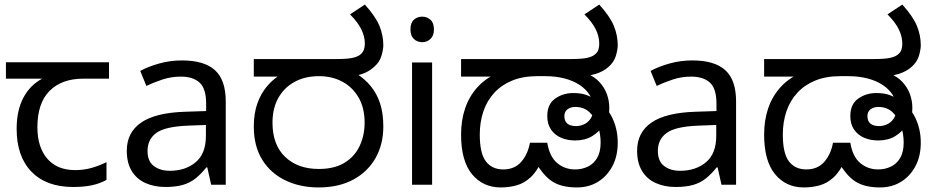

<svg xmlns="http://www.w3.org/2000/svg" viewBox="-20 -810 4097 842"><path d="M301 10Q183 10 118 -57Q53 -124 53 -245Q53 -325 82 -380.5Q111 -436 165 -465H6V-537H458V-465H345Q251 -465 197.5 -411.5Q144 -358 144 -252Q144 -165 187 -114.5Q230 -64 310 -64Q347 -64 381 -73.5Q415 -83 447 -99V-21Q418 -5 383 2.5Q348 10 301 10Z M778 -545Q876 -545 923 -502Q970 -459 970 -365V0H906L889 -76H885Q862 -47 837.5 -27.5Q813 -8 781.5 1Q750 10 705 10Q657 10 618.5 -7Q580 -24 558 -59.5Q536 -95 536 -149Q536 -229 599 -272.5Q662 -316 793 -320L884 -323V-355Q884 -422 855 -448Q826 -474 773 -474Q731 -474 693 -461.5Q655 -449 622 -433L595 -499Q630 -518 678 -531.5Q726 -545 778 -545ZM804 -259Q704 -255 665.5 -227Q627 -199 627 -148Q627 -103 654.5 -82Q682 -61 725 -61Q793 -61 838 -98.5Q883 -136 883 -214V-262Z M1377 12Q1296 12 1231.5 -19Q1167 -50 1130 -109.5Q1093 -169 1093 -255Q1093 -312 1108.5 -356Q1124 -400 1152 -433Q1180 -466 1219 -488L1237 -474H1093V-551H1449Q1503 -551 1525 -556Q1547 -561 1558 -569Q1571 -579 1575.5 -591.5Q1580 -604 1580 -618Q1580 -651 1564 -682.5Q1548 -714 1515 -747L1580 -790Q1627 -738 1644 -696.5Q1661 -655 1661 -612Q1661 -593 1653 -565.5Q1645 -538 1620 -516Q1607 -504 1589 -494.5Q1571 -485 1547 -480L1542 -488Q1580 -464 1606.5 -431.5Q1633 -399 1647 -356Q1661 -313 1661 -255Q1661 -177 1627 -117Q1593 -57 1529.5 -22.5Q1466 12 1377 12ZM1378 -69Q1446 -69 1490.5 -96Q1535 -123 1557 -169.5Q1579 -216 1579 -272Q1579 -337 1552.5 -382.5Q1526 -428 1481 -452Q1436 -476 1379 -476Q1317 -476 1271 -450.5Q1225 -425 1200 -379.5Q1175 -334 1175 -272Q1175 -175 1230.5 -122Q1286 -69 1378 -69Z M1875 -536V0H1787V-536ZM1832 -737Q1852 -737 1867.5 -723.5Q1883 -710 1883 -681Q1883 -653 1867.5 -639Q1852 -625 1832 -625Q1810 -625 1795 -639Q1780 -653 1780 -681Q1780 -710 1795 -723.5Q1810 -737 1832 -737Z M2176 12Q2098 12 2050 -46Q2002 -104 2002 -220Q2002 -282 2019.5 -334Q2037 -386 2072 -425.5Q2107 -465 2157 -487L2172 -474H2002V-551H2478Q2531 -551 2553.5 -556Q2576 -561 2586 -569Q2600 -579 2604 -591.5Q2608 -604 2608 -618Q2608 -651 2592 -682.5Q2576 -714 2543 -747L2608 -790Q2655 -738 2672 -696.5Q2689 -655 2689 -612Q2689 -593 2681 -565.5Q2673 -538 2648 -516Q2638 -507 2623.5 -499Q2609 -491 2591 -485.5Q2573 -480 2549 -477L2552 -488Q2587 -474 2609 -450Q2631 -426 2641.5 -397Q2652 -368 2652 -337Q2652 -319 2649.5 -305Q2647 -291 2639 -275Q2637 -271 2632 -268Q2627 -265 2625 -261Q2608 -232 2577 -213Q2546 -194 2502 -194Q2469 -194 2441.5 -205.5Q2414 -217 2397 -241Q2380 -265 2380 -301Q2380 -353 2414.5 -377.5Q2449 -402 2494 -402Q2528 -402 2551.5 -393.5Q2575 -385 2593 -372Q2638 -347 2663.5 -296.5Q2689 -246 2689 -184Q2689 -125 2665.5 -81Q2642 -37 2602 -12.5Q2562 12 2510 12Q2442 12 2401.5 -14.5Q2361 -41 2326 -104L2358 -109Q2335 -58 2306.5 -32Q2278 -6 2245 3Q2212 12 2176 12ZM2187 -67Q2237 -67 2266 -100.5Q2295 -134 2304 -184H2380Q2390 -123 2423.5 -95Q2457 -67 2502 -67Q2532 -67 2557.5 -79Q2583 -91 2598.5 -117Q2614 -143 2614 -185Q2614 -223 2602 -258.5Q2590 -294 2565.5 -317.5Q2541 -341 2503 -341Q2482 -341 2468.5 -330.5Q2455 -320 2455 -301Q2455 -279 2468 -268Q2481 -257 2507 -257Q2523 -257 2540.5 -264.5Q2558 -272 2570 -289.5Q2582 -307 2582 -337Q2582 -367 2566.5 -392.5Q2551 -418 2522.5 -437Q2494 -456 2455.5 -466Q2417 -476 2371 -476H2336Q2274 -476 2227 -457Q2180 -438 2148 -403.5Q2116 -369 2100 -322Q2084 -275 2084 -220Q2084 -137 2111 -102Q2138 -67 2187 -67Z M3016 -545Q3114 -545 3161 -502Q3208 -459 3208 -365V0H3144L3127 -76H3123Q3100 -47 3075.5 -27.5Q3051 -8 3019.5 1Q2988 10 2943 10Q2895 10 2856.5 -7Q2818 -24 2796 -59.5Q2774 -95 2774 -149Q2774 -229 2837 -272.5Q2900 -316 3031 -320L3122 -323V-355Q3122 -422 3093 -448Q3064 -474 3011 -474Q2969 -474 2931 -461.5Q2893 -449 2860 -433L2833 -499Q2868 -518 2916 -531.5Q2964 -545 3016 -545ZM3042 -259Q2942 -255 2903.5 -227Q2865 -199 2865 -148Q2865 -103 2892.5 -82Q2920 -61 2963 -61Q3031 -61 3076 -98.5Q3121 -136 3121 -214V-262Z M3505 12Q3427 12 3379 -46Q3331 -104 3331 -220Q3331 -282 3348.5 -334Q3366 -386 3401 -425.5Q3436 -465 3486 -487L3501 -474H3331V-551H3807Q3860 -551 3882.5 -556Q3905 -561 3915 -569Q3929 -579 3933 -591.5Q3937 -604 3937 -618Q3937 -651 3921 -682.5Q3905 -714 3872 -747L3937 -790Q3984 -738 4001 -696.5Q4018 -655 4018 -612Q4018 -593 4010 -565.5Q4002 -538 3977 -516Q3967 -507 3952.5 -499Q3938 -491 3920 -485.5Q3902 -480 3878 -477L3881 -488Q3916 -474 3938 -450Q3960 -426 3970.5 -397Q3981 -368 3981 -337Q3981 -319 3978.5 -305Q3976 -291 3968 -275Q3966 -271 3961 -268Q3956 -265 3954 -261Q3937 -232 3906 -213Q3875 -194 3831 -194Q3798 -194 3770.5 -205.5Q3743 -217 3726 -241Q3709 -265 3709 -301Q3709 -353 3743.5 -377.5Q3778 -402 3823 -402Q3857 -402 3880.5 -393.5Q3904 -385 3922 -372Q3967 -347 3992.5 -296.5Q4018 -246 4018 -184Q4018 -125 3994.5 -81Q3971 -37 3931 -12.5Q3891 12 3839 12Q3771 12 3730.5 -14.5Q3690 -41 3655 -104L3687 -109Q3664 -58 3635.5 -32Q3607 -6 3574 3Q3541 12 3505 12ZM3516 -67Q3566 -67 3595 -100.5Q3624 -134 3633 -184H3709Q3719 -123 3752.5 -95Q3786 -67 3831 -67Q3861 -67 3886.5 -79Q3912 -91 3927.5 -117Q3943 -143 3943 -185Q3943 -223 3931 -258.5Q3919 -294 3894.5 -317.5Q3870 -341 3832 -341Q3811 -341 3797.5 -330.5Q3784 -320 3784 -301Q3784 -279 3797 -268Q3810 -257 3836 -257Q3852 -257 3869.5 -264.5Q3887 -272 3899 -289.5Q3911 -307 3911 -337Q3911 -367 3895.5 -392.5Q3880 -418 3851.5 -437Q3823 -456 3784.5 -466Q3746 -476 3700 -476H3665Q3603 -476 3556 -457Q3509 -438 3477 -403.5Q3445 -369 3429 -322Q3413 -275 3413 -220Q3413 -137 3440 -102Q3467 -67 3516 -67Z"/></svg>

Font: lkannada85
Style: Book
Weight: 400
Designer: Jelle Bosma - Monotype Design Team
Foundry: Monotype Imaging Inc.
Version: Version 2.003